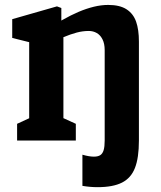

<svg xmlns="http://www.w3.org/2000/svg" viewBox="-20 -576 660 787"><path d="M317.8 185.8V58.1Q345.6 66.1 364.9 66.1Q381.7 66.1 391.1 59.9Q400.5 53.8 404.8 39.5Q409.1 25.2 409.1 0V-24.2H549.4V0Q549.4 71 533.2 112.3Q517.1 153.7 480.2 172.4Q443.3 191.2 380 191.2Q349.1 191.2 317.8 185.8ZM344.1 -449.1Q319.5 -449.1 294.8 -442.6Q270.2 -436.1 238.8 -423.2Q223.6 -416.8 207.6 -409.3V-477.8Q217 -483.5 221.7 -486.1Q226.4 -488.7 235.8 -494.2Q270.7 -514 302.2 -527.4Q333.8 -540.8 364.3 -548.3Q394.8 -555.8 423.6 -555.8Q471 -555.8 498.7 -537.9Q526.3 -520 537.9 -487.2Q549.4 -454.5 549.4 -405.2V0H409.1V-370.8Q409.1 -396.8 400.2 -414.5Q391.4 -432.2 376.7 -440.6Q361.9 -449.1 344.1 -449.1ZM50.1 -68.5 132.8 -106.6 99.6 -50.4V-434.6L132 -395.1L30.1 -420.5V-497.4L213.5 -549.9L231.4 -543.2V-441.9L239.9 -434.9V-50.8L207.3 -106.6L290.8 -68.5V0H50.1Z"/></svg>

Font: Monaspace Xenon Var ExtraLight
Style: Regular
Weight: 200
Designer: Riley Cran and the Lettermatic Team
Version: Version 1.200 (Monaspace Xenon Var)